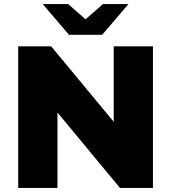

<svg xmlns="http://www.w3.org/2000/svg" viewBox="-20 -929 846 949"><path d="M70 0V-700H233L619 -234H542V-700H736V0H573L187 -466H264V0ZM321 -757 191 -909H317L458 -785H348L489 -909H615L485 -757Z"/></svg>

Font: Montserrat Thin ExtraBold
Style: Regular
Weight: 800
Version: Version 9.000